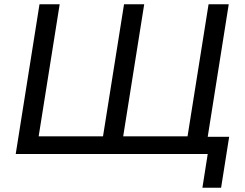

<svg xmlns="http://www.w3.org/2000/svg" viewBox="-20 -725 1153 904"><path d="M933 159 958 0H54L166 -705H261L162 -83H465L564 -705H659L560 -83H863L962 -705H1057L958 -81H1059L1021 159Z"/></svg>

Font: Nunito Sans 10pt Medium
Style: Italic
Weight: 500
Italic angle: -9°
Designer: Vernon Adams
Foundry: Vernon Adams
Version: Version 3.101;gftools[0.9.27]